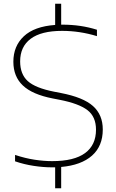

<svg xmlns="http://www.w3.org/2000/svg" viewBox="-20 -880 617 1020"><path d="M256 9Q210.5 9 159.2 1.2Q108 -6.5 60 -23V-57Q114 -39 163.8 -31.5Q213.5 -24 257 -24Q374 -24 432 -66.8Q490 -109.5 490 -191Q490 -260 444.5 -295Q399 -330 296 -350L260 -357Q152 -378 101.5 -425.8Q51 -473.5 51 -552Q51 -635 106.5 -687.2Q162 -739.5 273 -747.5V-860H305V-749Q308.5 -749 312 -749Q409.5 -749 495 -722V-688Q403.5 -716 310 -716Q199 -716 143 -674Q87 -632 87 -554Q87 -486 127.5 -449.2Q168 -412.5 267 -393L303 -386Q422.5 -363 474.2 -316.5Q526 -270 526 -192Q526 -104 468.8 -53.2Q411.5 -2.5 305 7V120H273V9Q264.5 9 256 9Z"/></svg>

Font: Encode Sans Expanded Thin
Style: Regular
Weight: 100
Width: 7
Designer: Multiple Designers
Foundry: Impallari Type
Version: Version 3.000; ttfautohint (v1.8.3) -l 8 -r 50 -G 200 -x 14 